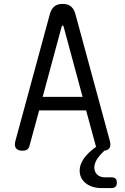

<svg xmlns="http://www.w3.org/2000/svg" viewBox="-20 -760 640 981"><path d="M469 -16 420 -196H180L131 -16Q128 -3 119.5 3.5Q111 10 94 10Q71 10 61.5 -3Q52 -16 59 -41L235 -689Q242 -714 257.5 -727Q273 -740 300 -740Q327 -740 342.5 -727Q358 -714 365 -689L541 -41Q548 -16 539 -3Q531 8 513 10Q490 32 477 51Q462 75 462 96Q462 118 476.5 132Q491 146 516 146H549Q563 146 570 152.5Q577 159 577 173Q577 187 570 194Q563 201 549 201H500Q449 201 418 176Q387 151 387 111Q387 82 407 52Q427 22 471 -10ZM198 -265H402L305 -624Q303 -630 300 -630Q297 -630 295 -624Z"/></svg>

Font: Maple Mono Normal NL Light
Style: Regular
Weight: 300
Monospace: yes
Designer: subframe7536
Version: Version 7.000